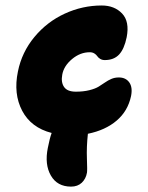

<svg xmlns="http://www.w3.org/2000/svg" viewBox="-20 -549 544 706"><path d="M241.2 137.2Q190.4 137.2 167 96.4Q143.6 55.7 155.8 -4.9Q162.6 -40 169.9 -60.1Q94.2 -79.6 61.5 -141.8Q28.8 -204.1 45.9 -286.1Q60.1 -356.9 106.4 -412.8Q152.8 -468.8 218 -498.8Q283.2 -528.8 354 -528.8Q400.9 -528.8 429 -499.3Q457 -469.7 445.8 -412.1Q437 -369.1 418 -348.6Q398.9 -328.1 365.2 -328.1Q355.5 -328.1 348.4 -332.5Q341.3 -336.9 337.6 -342.5Q334 -348.1 326.9 -352.5Q319.8 -356.9 310.1 -356.9Q274.9 -356.9 244.9 -331.8Q214.8 -306.6 209 -274.9Q203.6 -246.6 215.6 -229.2Q227.5 -211.9 258.8 -211.9Q286.6 -211.9 308.3 -217.3Q330.1 -222.7 342.8 -230.5Q355.5 -238.3 366.2 -245.8Q377 -253.4 389.4 -258.8Q401.9 -264.2 417 -264.2Q442.4 -264.2 455.3 -246.1Q468.3 -228 461.9 -195.8Q450.2 -140.6 408.9 -105.5Q367.7 -70.3 303.2 -57.1Q297.9 -8.8 299.6 34.4Q301.3 77.6 299.8 85.9Q295.9 108.4 280.8 122.8Q265.6 137.2 241.2 137.2Z"/></svg>

Font: Shantell Sans Irregular Bouncy
Style: Italic
Weight: 800
Italic angle: -11.31°
Designer: Stephen Nixon, Anya Danilova, Shantell Martin
Foundry: Arrow Type
Version: Version 1.006;[9816181b4]